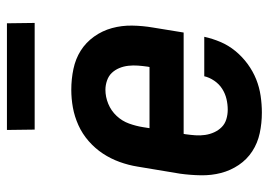

<svg xmlns="http://www.w3.org/2000/svg" viewBox="-128 -620 757 540"><g transform="rotate(-90 250.0 -350.5)"><path d="M203 8Q173 8 145 2Q117 -4 94 -19Q71 -34 55.5 -57Q40 -80 33 -107Q26 -134 26.5 -163.5Q27 -193 31 -222L51 -342Q55 -367 64 -392Q73 -417 87.5 -439Q102 -461 122.5 -479Q143 -497 167.5 -508Q192 -519 217 -523.5Q242 -528 267 -528Q297 -528 325.5 -522Q354 -516 377 -501.5Q400 -487 416.5 -464Q433 -441 440.5 -413.5Q448 -386 447.5 -356.5Q447 -327 442 -298L428 -212H143L142 -207Q140 -193 139 -179Q138 -165 140 -151.5Q142 -138 147.5 -126Q153 -114 162 -105Q171 -96 184 -92Q197 -88 211 -88Q226 -88 241 -91.5Q256 -95 269.5 -103.5Q283 -112 292.5 -126Q302 -140 305 -154H416Q411 -131 401.5 -108.5Q392 -86 376 -66.5Q360 -47 339.5 -32Q319 -17 296.5 -8Q274 1 250 4.5Q226 8 203 8ZM159 -308H331L332 -313Q334 -327 335 -340.5Q336 -354 334.5 -367.5Q333 -381 328 -393Q323 -405 314.5 -414Q306 -423 293 -427.5Q280 -432 267 -432Q247 -432 227.5 -424Q208 -416 193.5 -400.5Q179 -385 172 -365.5Q165 -346 162 -327ZM455 -631H155L154 -709H454Z"/></g></svg>

Font: Iosevka Term Curly Oblique
Style: Bold
Weight: 700
Italic angle: -9°
Designer: Belleve Invis
Foundry: Belleve Invis
Version: Version 32.3.0